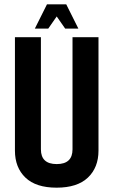

<svg xmlns="http://www.w3.org/2000/svg" viewBox="-20 -857 524 887"><path d="M315 -685H435V-161Q435 -83 386 -36.5Q337 10 241.5 10Q146 10 97.5 -36.5Q49 -83 49 -161V-685H169V-167Q169 -99 242 -99Q315 -99 315 -167ZM242 -781 203 -725H141L197 -837H286L342 -725H281Z"/></svg>

Font: Khand Semibold
Style: Regular
Weight: 600
Designer: Devanagari: Sanchit Sawaria, Jyotish Sonowal; Latin: Satya Rajpurohit
Foundry: Indian Type Foundry
Version: Version 1.100;PS 1.0;hotconv 1.0.78;makeotf.lib2.5.61930; tt